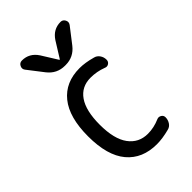

<svg xmlns="http://www.w3.org/2000/svg" viewBox="-227 -852 955 955"><g transform="rotate(-45 250.0 -375.0)"><path d="M156.2 -634.8 92.8 -716.8Q83 -729.5 90.3 -744.6Q97.7 -759.8 114.3 -759.8Q166 -759.8 196.3 -713.9L248 -630.9Q248 -629.9 250 -629.9Q252 -629.9 252 -630.9L303.7 -713.9Q334 -759.8 385.7 -759.8Q401.4 -759.8 409.2 -745.1Q417 -730.5 407.2 -716.8L343.8 -634.8Q308.6 -589.8 252.9 -589.8H247.1Q191.4 -589.8 156.2 -634.8ZM294.9 9.8Q193.4 9.8 136.7 -57.6Q80.1 -125 80.1 -259.8Q80.1 -393.6 135.3 -461.9Q190.4 -530.3 290 -530.3Q329.1 -530.3 377.9 -516.6Q394.5 -512.7 404.8 -498Q415 -483.4 415 -464.8Q415 -451.2 403.8 -443.8Q392.6 -436.5 379.9 -442.4Q338.9 -458 294.9 -458Q231.4 -458 196.8 -408.2Q162.1 -358.4 162.1 -259.8Q162.1 -159.2 199.2 -108.9Q236.3 -58.6 299.8 -58.6Q342.8 -58.6 384.8 -77.1Q396.5 -82 408.2 -75.2Q419.9 -68.4 419.9 -54.7Q419.9 -37.1 410.2 -22Q400.4 -6.8 382.8 -2.9Q334 9.8 294.9 9.8Z"/></g></svg>

Font: Rounded Mgen+ 1m regular
Style: Regular
Weight: 400
Designer: [Source Han Sans]
Ryoko NISHIZUKA  (kana & ideographs); Paul D. Hunt (Latin, Greek & Cyrillic); Wenlong ZHANG  (bopomofo
Version: Version 1.059.20150602